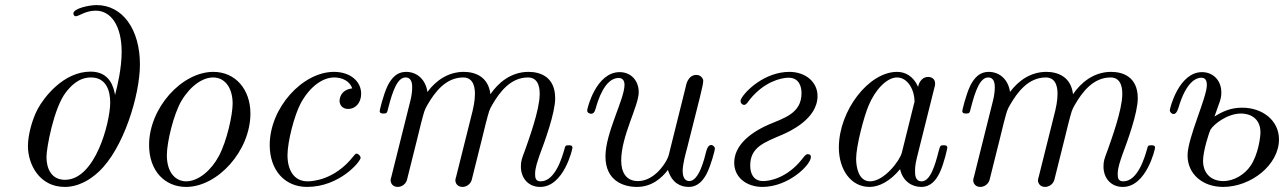

<svg xmlns="http://www.w3.org/2000/svg" viewBox="-20 -725 5056 756"><path d="M90 -150C90 -78 135 11 235 11C255 11 308 8 369 -49C467 -140 531 -352 531 -471C531 -609 463 -705 360 -705C332 -705 269 -692 269 -672C269 -669 271 -661 278 -661C291 -661 316 -683 357 -683C418 -683 459 -622 459 -521C459 -457 443 -389 433 -351C428 -379 414 -443 337 -443C229 -443 152 -340 128 -295C106 -253 90 -193 90 -150ZM163 -107C163 -143 192 -300 239 -361C257 -384 288 -420 338 -420C399 -420 414 -367 414 -320C413 -241 355 -17 236 -17C181 -17 163 -63 163 -107Z M567 -154C567 -51 630 11 713 11C837 11 966 -131 966 -278C966 -373 907 -442 820 -442C696 -442 567 -300 567 -154ZM637 -114C637 -164 663 -275 695 -329C732 -390 780 -420 819 -420C868 -420 896 -376 896 -317C896 -274 874 -171 842 -111C813 -56 762 -11 713 -11C674 -11 637 -42 637 -114Z M1042 -154C1042 -55 1101 11 1189 11C1317 11 1400 -89 1400 -104C1400 -109 1392 -120 1384 -120C1380 -120 1379 -119 1371 -109C1297 -15 1208 -11 1191 -11C1137 -11 1112 -56 1112 -114C1112 -167 1139 -272 1165 -320C1201 -385 1251 -420 1296 -420C1307 -420 1352 -418 1367 -377C1317 -371 1317 -330 1317 -328C1317 -312 1328 -296 1351 -296C1378 -296 1402 -318 1402 -356C1402 -405 1359 -442 1295 -442C1171 -442 1042 -300 1042 -154Z M1475 -288C1475 -278 1485 -278 1490 -278C1503 -278 1504 -279 1509 -301C1527 -371 1546 -420 1577 -420C1603 -420 1603 -391 1603 -380C1603 -364 1600 -345 1596 -329L1521 -29C1519 -23 1518 -18 1518 -15C1518 -4 1526 11 1546 11C1558 11 1575 4 1582 -15L1622 -175C1627 -197 1633 -218 1638 -240C1651 -289 1651 -291 1663 -312C1692 -362 1735 -420 1804 -420C1850 -420 1850 -369 1850 -354C1850 -327 1843 -298 1841 -289L1776 -29C1774 -23 1773 -18 1773 -15C1773 -4 1781 11 1801 11C1813 11 1830 4 1837 -15L1877 -175C1882 -197 1888 -218 1893 -240C1906 -289 1906 -291 1918 -312C1947 -362 1990 -420 2059 -420C2105 -420 2105 -369 2105 -354C2105 -292 2061 -173 2047 -133C2034 -99 2031 -90 2031 -69C2031 -25 2059 11 2107 11C2200 11 2234 -138 2234 -143C2234 -153 2226 -153 2219 -153C2206 -153 2206 -151 2202 -136C2194 -109 2167 -11 2109 -11C2088 -11 2087 -26 2087 -40C2087 -65 2097 -91 2105 -115C2125 -168 2166 -280 2166 -338C2166 -422 2108 -442 2061 -442C1991 -442 1941 -398 1911 -354C1903 -423 1851 -442 1806 -442C1746 -442 1697 -409 1663 -363C1656 -412 1622 -442 1579 -442C1543 -442 1523 -419 1507 -389C1488 -349 1475 -290 1475 -288Z M2292 -290C2292 -280 2303 -277 2308 -277C2314 -277 2321 -281 2325 -296C2334 -329 2361 -418 2416 -418C2434 -418 2439 -404 2439 -391C2439 -334 2364 -203 2364 -109C2364 -13 2435 11 2488 11C2548 11 2587 -26 2610 -56C2626 -3 2661 11 2692 11C2730 11 2750 -18 2762 -40C2780 -75 2795 -134 2795 -140C2795 -146 2788 -154 2780 -154C2773 -154 2766 -148 2761 -130C2754 -102 2733 -12 2694 -12C2684 -12 2668 -18 2668 -52C2668 -78 2679 -118 2687 -148C2736 -342 2749 -390 2749 -407C2749 -416 2739 -430 2722 -430C2688 -430 2681 -389 2680 -383L2617 -130C2615 -121 2613 -112 2609 -103C2598 -77 2554 -12 2492 -12C2445 -12 2426 -47 2426 -93C2426 -190 2495 -308 2495 -362C2495 -407 2465 -441 2420 -441C2327 -441 2292 -298 2292 -290Z M2871 -84C2871 -27 2919 11 2982 11C3085 11 3173 -76 3173 -107C3173 -114 3169 -118 3160 -118C3152 -118 3147 -109 3137 -97C3081 -27 3015 -12 2985 -12C2944 -12 2934 -46 2934 -73C2934 -146 2989 -164 3061 -195C3088 -207 3199 -256 3199 -347C3199 -403 3151 -442 3088 -442C2992 -442 2914 -367 2898 -335C2892 -323 2901 -312 2910 -312C2919 -312 2926 -325 2933 -334C2989 -403 3055 -419 3085 -419C3126 -419 3136 -385 3136 -358C3136 -279 3067 -260 3008 -235C2921 -197 2871 -145 2871 -84Z M3283 -144C3283 -59 3329 11 3404 11C3440 11 3484 -10 3524 -59C3535 -10 3572 11 3607 11C3644 11 3665 -14 3680 -45C3698 -83 3710 -141 3710 -143C3710 -153 3702 -153 3695 -153C3683 -153 3682 -152 3676 -130C3662 -74 3643 -11 3609 -11C3583 -11 3583 -38 3583 -52C3583 -59 3583 -75 3590 -103L3658 -375C3662 -389 3662 -391 3662 -396C3662 -417 3645 -422 3635 -422C3603 -422 3596 -388 3595 -383C3576 -426 3544 -442 3512 -442C3401 -442 3283 -290 3283 -144ZM3351 -100C3351 -150 3382 -267 3400 -309C3425 -370 3471 -420 3512 -420C3556 -420 3581 -368 3581 -326C3581 -324 3580 -319 3578 -313L3531 -124C3523 -92 3461 -11 3406 -11C3359 -11 3351 -70 3351 -100Z M3769 -288C3769 -278 3779 -278 3784 -278C3797 -278 3798 -279 3803 -301C3821 -371 3840 -420 3871 -420C3897 -420 3897 -391 3897 -380C3897 -364 3894 -345 3890 -329L3815 -29C3813 -23 3812 -18 3812 -15C3812 -4 3820 11 3840 11C3852 11 3869 4 3876 -15L3916 -175C3921 -197 3927 -218 3932 -240C3945 -289 3945 -291 3957 -312C3986 -362 4029 -420 4098 -420C4144 -420 4144 -369 4144 -354C4144 -327 4137 -298 4135 -289L4070 -29C4068 -23 4067 -18 4067 -15C4067 -4 4075 11 4095 11C4107 11 4124 4 4131 -15L4171 -175C4176 -197 4182 -218 4187 -240C4200 -289 4200 -291 4212 -312C4241 -362 4284 -420 4353 -420C4399 -420 4399 -369 4399 -354C4399 -292 4355 -173 4341 -133C4328 -99 4325 -90 4325 -69C4325 -25 4353 11 4401 11C4494 11 4528 -138 4528 -143C4528 -153 4520 -153 4513 -153C4500 -153 4500 -151 4496 -136C4488 -109 4461 -11 4403 -11C4382 -11 4381 -26 4381 -40C4381 -65 4391 -91 4399 -115C4419 -168 4460 -280 4460 -338C4460 -422 4402 -442 4355 -442C4285 -442 4235 -398 4205 -354C4197 -423 4145 -442 4100 -442C4040 -442 3991 -409 3957 -363C3950 -412 3916 -442 3873 -442C3837 -442 3817 -419 3801 -389C3782 -349 3769 -290 3769 -288Z M4586 -290C4586 -285 4593 -276 4601 -276C4607 -276 4614 -281 4620 -300C4651 -406 4692 -419 4710 -419C4724 -419 4732 -411 4732 -390C4732 -341 4656 -182 4656 -113C4656 -39 4716 11 4796 11C4906 11 5016 -76 5016 -176C5016 -251 4951 -301 4871 -301C4827 -301 4795 -287 4762 -266C4781 -322 4789 -333 4789 -361C4789 -409 4756 -441 4713 -441C4622 -441 4586 -299 4586 -290ZM4717 -92C4717 -131 4742 -207 4746 -214C4760 -237 4813 -278 4867 -278C4897 -278 4943 -263 4943 -204C4943 -184 4934 -116 4904 -72C4881 -38 4839 -12 4797 -12C4749 -12 4717 -42 4717 -92Z"/></svg>

Font: CMU Serif
Style: Italic
Weight: 500
Italic angle: -14.04°
Version: Version 0.7.0